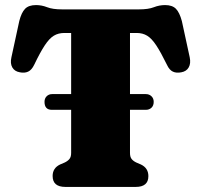

<svg xmlns="http://www.w3.org/2000/svg" viewBox="-20 -737 784 757"><path d="M155.5 -335.5Q155.5 -349 164 -357.5Q172.5 -366 185.5 -366H260.5V-607H233.5Q210 -607 192.2 -596.2Q174.5 -585.5 156.5 -558.2Q138.5 -531 115 -482Q105 -461 90.8 -454.5Q76.5 -448 58 -452Q37.5 -455.5 28.5 -471.2Q19.5 -487 25 -511L56 -654Q64.5 -687.5 78.8 -702.2Q93 -717 122 -717Q144.5 -717 166 -708.5Q187.5 -700 225 -700H527.5Q565 -700 586.5 -708.5Q608 -717 631 -717Q659.5 -717 673.8 -702.2Q688 -687.5 697 -654L728 -511Q733 -487 724 -471.2Q715 -455.5 695 -452Q676 -448 661.8 -454.5Q647.5 -461 638 -482Q614 -531 596 -558.2Q578 -585.5 560.2 -596.2Q542.5 -607 519 -607H492.5V-366H555Q568.5 -366 577.2 -357.5Q586 -349 586 -335.5Q586 -320.5 577.2 -312.2Q568.5 -304 555 -304H492.5V-134Q492.5 -118 499.2 -109.8Q506 -101.5 518 -96L535.5 -88.5Q565 -74.5 565 -42.5Q565 0 515 0H238Q187.5 0 187.5 -43Q187.5 -74.5 217 -88.5L234.5 -96Q246.5 -101.5 253.5 -109.8Q260.5 -118 260.5 -134V-304H184.5Q155.5 -304 155.5 -335.5Z"/></svg>

Font: Fraunces 9pt S050 Black
Style: Regular
Weight: 900
Version: Version 1.000; ttfautohint (v1.8.3)